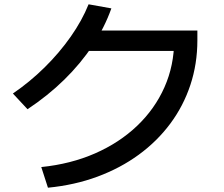

<svg xmlns="http://www.w3.org/2000/svg" viewBox="-20 -832 1040 893"><path d="M172 -55Q309 -69 422 -118.5Q535 -168 617.5 -246.5Q700 -325 745 -426.5Q790 -528 790 -645L835 -595H353V-690H898V-645Q898 -535 865.5 -437Q833 -339 772 -257Q711 -175 625.5 -112.5Q540 -50 433.5 -10.5Q327 29 203 41ZM40 -397Q119 -451 187.5 -518.5Q256 -586 309 -661.5Q362 -737 392 -812L498 -793Q466 -703 410.5 -619.5Q355 -536 279 -461.5Q203 -387 108 -324Z"/></svg>

Font: M PLUS 2 Thin Medium
Style: Regular
Weight: 500
Version: Version 1.001